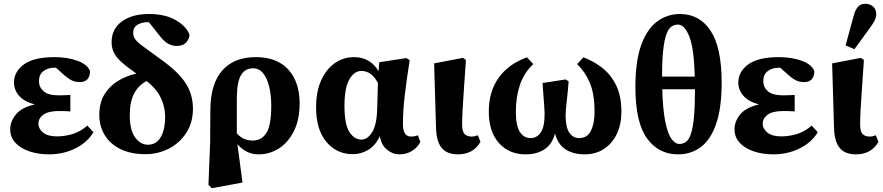

<svg xmlns="http://www.w3.org/2000/svg" viewBox="-20 -801 4668 1015"><path d="M239 15Q183 15 136.5 -0.5Q90 -16 62 -45.5Q34 -75 34 -118Q34 -159 64 -196Q94 -233 164 -249Q109 -263 81.5 -294Q54 -325 54 -365Q54 -422 106.5 -460.5Q159 -499 269 -499Q337 -499 390 -479.5Q443 -460 456 -425Q456 -398 442.5 -382.5Q429 -367 401 -367Q379 -367 359.5 -376Q340 -385 306 -416L276 -443Q274 -443 272.5 -443Q271 -443 269 -443Q233 -443 209.5 -425Q186 -407 186 -372Q186 -340 210.5 -318.5Q235 -297 290 -297Q305 -297 317 -297.5Q329 -298 352 -299V-212Q327 -214 314.5 -214Q302 -214 291 -214Q236 -214 209.5 -195Q183 -176 183 -147Q183 -121 207.5 -100.5Q232 -80 281 -80Q320 -80 361 -91.5Q402 -103 442 -137L474 -102Q441 -47 377.5 -16Q314 15 239 15Z M750 14Q671 14 616.5 -13Q562 -40 533.5 -87Q505 -134 505 -193Q505 -257 531.5 -301Q558 -345 602.5 -372.5Q647 -400 701 -412Q648 -449 619.5 -475.5Q591 -502 580.5 -526Q570 -550 570 -579Q570 -647 623.5 -687Q677 -727 768 -727Q854 -727 910 -694Q966 -661 982 -617Q980 -593 963 -575.5Q946 -558 914 -558Q892 -558 870.5 -569Q849 -580 824 -612L767 -684H764Q729 -684 706.5 -670Q684 -656 684 -628Q684 -608 695.5 -592.5Q707 -577 737.5 -555Q768 -533 825 -491Q920 -424 960 -363.5Q1000 -303 1000 -226Q1000 -153 965 -99Q930 -45 873 -15.5Q816 14 750 14ZM666 -192Q666 -114 694 -75Q722 -36 762 -36Q807 -36 830 -76.5Q853 -117 853 -184Q853 -235 830.5 -283Q808 -331 755 -373Q710 -348 688 -304.5Q666 -261 666 -192Z M1232 -287V-96Q1252 -74 1272.5 -66Q1293 -58 1316 -58Q1363 -58 1388.5 -98.5Q1414 -139 1414 -242Q1414 -296 1403.5 -341Q1393 -386 1371.5 -413Q1350 -440 1318 -440Q1276 -440 1254.5 -404.5Q1233 -369 1232 -287ZM1082 176 1091 -50 1092 -221Q1093 -358 1155 -428.5Q1217 -499 1332 -499Q1445 -499 1504.5 -433Q1564 -367 1564 -254Q1564 -168 1533.5 -107.5Q1503 -47 1454 -16Q1405 15 1347 15Q1312 15 1284 0.5Q1256 -14 1235 -39L1262 164L1100 194Z M1801 -241Q1801 -144 1827 -103.5Q1853 -63 1891 -63Q1922 -63 1947 -101.5Q1972 -140 1974 -228L1978 -362Q1945 -426 1890 -426Q1853 -426 1827 -381.5Q1801 -337 1801 -241ZM1845 14Q1760 14 1705.5 -51Q1651 -116 1651 -233Q1651 -316 1677.5 -375.5Q1704 -435 1749.5 -467Q1795 -499 1852 -499Q1896 -499 1929 -479Q1962 -459 1981 -424L1985 -472L2128 -494L2146 -483Q2130 -385 2120 -299Q2110 -213 2110 -145Q2110 -79 2153 -79Q2164 -79 2173 -81Q2182 -83 2189 -86L2202 -51Q2190 -24 2160 -4.5Q2130 15 2092 15Q2056 15 2026 -9.5Q1996 -34 1988 -81Q1965 -32 1927 -9Q1889 14 1845 14Z M2401 15Q2343 15 2315 -19Q2287 -53 2285 -126L2275 -466L2427 -495L2443 -484Q2436 -380 2431.5 -315.5Q2427 -251 2425 -212Q2423 -173 2423 -144Q2423 -105 2436.5 -92Q2450 -79 2473 -79Q2482 -79 2490.5 -81Q2499 -83 2506 -86L2520 -51Q2482 15 2401 15Z M2758 15Q2671 15 2617.5 -45Q2564 -105 2564 -211Q2564 -318 2617 -391Q2670 -464 2766 -498L2799 -462Q2750 -416 2728.5 -352Q2707 -288 2707 -210Q2707 -137 2728 -104Q2749 -71 2785 -71Q2818 -71 2838.5 -100.5Q2859 -130 2859 -198Q2859 -214 2856 -254.5Q2853 -295 2848 -362L2970 -381L2986 -371Q2982 -316 2976 -265.5Q2970 -215 2970 -192Q2970 -129 2989.5 -100Q3009 -71 3041 -71Q3085 -71 3104 -110Q3123 -149 3123 -208Q3123 -306 3097.5 -364.5Q3072 -423 3031 -462L3064 -498Q3113 -480 3159 -446Q3205 -412 3235 -354.5Q3265 -297 3265 -210Q3265 -144 3241 -93.5Q3217 -43 3173.5 -14Q3130 15 3071 15Q3012 15 2971 -10.5Q2930 -36 2914 -95Q2898 -37 2857.5 -11Q2817 15 2758 15Z M3565 15Q3461 15 3400 -70Q3339 -155 3339 -340Q3339 -480 3370.5 -565Q3402 -650 3455.5 -688.5Q3509 -727 3574 -727Q3678 -727 3736.5 -638.5Q3795 -550 3795 -365Q3795 -229 3765.5 -145Q3736 -61 3684 -23Q3632 15 3565 15ZM3564 -671Q3544 -671 3528.5 -659.5Q3513 -648 3502.5 -619Q3492 -590 3486 -536Q3480 -482 3480 -396H3653Q3649 -545 3624 -608Q3599 -671 3564 -671ZM3572 -40Q3592 -40 3607 -51.5Q3622 -63 3632.5 -93.5Q3643 -124 3648.5 -181Q3654 -238 3654 -329H3481Q3484 -224 3496.5 -160.5Q3509 -97 3528.5 -68.5Q3548 -40 3572 -40Z M4068 15Q4012 15 3965.5 -0.5Q3919 -16 3891 -45.5Q3863 -75 3863 -118Q3863 -159 3893 -196Q3923 -233 3993 -249Q3938 -263 3910.5 -294Q3883 -325 3883 -365Q3883 -422 3935.5 -460.5Q3988 -499 4098 -499Q4166 -499 4219 -479.5Q4272 -460 4285 -425Q4285 -398 4271.5 -382.5Q4258 -367 4230 -367Q4208 -367 4188.5 -376Q4169 -385 4135 -416L4105 -443Q4103 -443 4101.5 -443Q4100 -443 4098 -443Q4062 -443 4038.5 -425Q4015 -407 4015 -372Q4015 -340 4039.5 -318.5Q4064 -297 4119 -297Q4134 -297 4146 -297.5Q4158 -298 4181 -299V-212Q4156 -214 4143.5 -214Q4131 -214 4120 -214Q4065 -214 4038.5 -195Q4012 -176 4012 -147Q4012 -121 4036.5 -100.5Q4061 -80 4110 -80Q4149 -80 4190 -91.5Q4231 -103 4271 -137L4303 -102Q4270 -47 4206.5 -16Q4143 15 4068 15Z M4505 15Q4447 15 4419 -19Q4391 -53 4389 -126L4379 -466L4531 -495L4547 -484Q4540 -380 4535.5 -315.5Q4531 -251 4529 -212Q4527 -173 4527 -144Q4527 -105 4540.5 -92Q4554 -79 4577 -79Q4586 -79 4594.5 -81Q4603 -83 4610 -86L4624 -51Q4586 15 4505 15ZM4450 -561 4492 -714Q4502 -752 4517 -766.5Q4532 -781 4554 -781Q4579 -781 4595.5 -766.5Q4612 -752 4612 -727Q4612 -708 4603 -691Q4594 -674 4577 -651L4497 -541Z"/></svg>

Font: Source Serif 4
Style: Bold
Weight: 700
Designer: Frank Grießhammer
Foundry: Adobe
Version: Version 4.005;hotconv 1.1.0;makeotfexe 2.6.0